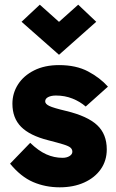

<svg xmlns="http://www.w3.org/2000/svg" viewBox="-20 -784 497 820"><path d="M235 16Q174 16 121.5 -6.5Q69 -29 23 -85L109 -174Q144 -140 177.5 -125Q211 -110 247 -110Q265 -110 277 -117.5Q289 -125 289 -136Q289 -146 281.5 -153Q274 -160 251.5 -167Q229 -174 186 -185Q107 -205 70 -242.5Q33 -280 33 -341Q33 -386 57 -423.5Q81 -461 126 -483.5Q171 -506 232 -506Q305 -506 356 -479Q407 -452 441 -414L346 -329Q322 -350 289.5 -363Q257 -376 219 -376Q199 -376 186 -369.5Q173 -363 173 -351Q173 -340 190.5 -331.5Q208 -323 263 -310Q354 -288 395 -249.5Q436 -211 436 -146Q436 -98 410.5 -61.5Q385 -25 339.5 -4.5Q294 16 235 16ZM232 -550 72 -691 150 -764 264 -662H200L314 -764L391 -691Z"/></svg>

Font: Gabarito ExtraBold
Style: Regular
Weight: 800
Designer: Leandro Assis / Alvaro Franca / Felipe Casaprima
Foundry: Naipe Foundry
Version: Version 1.000